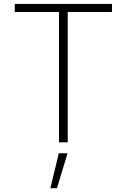

<svg xmlns="http://www.w3.org/2000/svg" viewBox="-20 -748 666 1009"><path d="M57.6 -685.1H290V0H335.9V-685.1H568.4V-727.5H57.6ZM244.6 241.2H279.3L335 57.6H289.1Z"/></svg>

Font: Raveo ExtraLight
Style: Regular
Weight: 200
Designer: Jakub Foglar, Rasmus Andersson (Inter)
Foundry: Jakubfoglar.com
Version: Version 1.100;Glyphs 3.2.3 (3260)